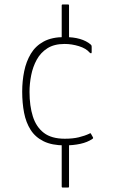

<svg xmlns="http://www.w3.org/2000/svg" viewBox="-20 -728 519 865"><path d="M272 -73Q214 -73 176.5 -91.5Q139 -110 118 -143Q97 -176 88.5 -220Q80 -264 80 -315Q80 -363 89 -407Q98 -451 119 -486Q140 -521 177 -541Q214 -561 271 -561Q311 -561 340 -552.5Q369 -544 388 -528Q392 -524 392.5 -522.5Q393 -521 393 -516V-493Q393 -488 390 -488Q387 -488 384 -491Q368 -510 335.5 -520Q303 -530 271 -530Q224 -530 193.5 -510.5Q163 -491 145.5 -459Q128 -427 120.5 -389Q113 -351 113 -314Q113 -251 128 -203.5Q143 -156 177.5 -129.5Q212 -103 272 -103Q308 -103 335 -109.5Q362 -116 383 -126Q388 -130 390 -125L399 -109Q400 -106 399 -104.5Q398 -103 396 -102Q374 -87 342 -80Q310 -73 272 -73ZM291 -89V113Q291 115 290 116Q289 117 287 117H262Q260 117 259 116Q258 115 258 113V-89ZM258 -541V-704Q258 -706 259 -707Q260 -708 262 -708H287Q289 -708 290 -707Q291 -706 291 -704V-541Z"/></svg>

Font: Glory Thin Thin
Style: Regular
Weight: 250
Version: Version 1.011